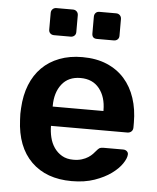

<svg xmlns="http://www.w3.org/2000/svg" viewBox="-53 -777 683 833"><g transform="rotate(5 288.5 -361.0)"><path d="M346 -614Q324 -614 324 -636V-709Q324 -719 330 -725.5Q336 -732 346 -732H419Q429 -732 435.5 -725.5Q442 -719 442 -709V-636Q442 -626 435.5 -620Q429 -614 419 -614ZM159 -614Q149 -614 142.5 -620Q136 -626 136 -636V-709Q136 -719 142.5 -725.5Q149 -732 159 -732H231Q241 -732 247.5 -725.5Q254 -719 254 -709V-636Q254 -626 247.5 -620Q241 -614 231 -614ZM290 10Q179 10 114 -54Q49 -118 44 -236Q43 -246 43 -261.5Q43 -277 44 -286Q47 -343 65 -388Q83 -433 114.5 -464.5Q146 -496 190.5 -513Q235 -530 290 -530Q351 -530 397 -510.5Q443 -491 474 -456Q505 -421 521 -372.5Q537 -324 537 -266V-245Q537 -234 530 -227.5Q523 -221 512 -221H180Q180 -196 186 -171Q192 -146 205.5 -126.5Q219 -107 239.5 -95Q260 -83 289 -83Q310 -83 326 -88Q342 -93 353.5 -100.5Q365 -108 372.5 -116Q380 -124 384 -129Q393 -140 398.5 -143Q404 -146 415 -146H501Q511 -146 517.5 -140Q524 -134 523 -125Q522 -109 506.5 -86Q491 -63 461.5 -41.5Q432 -20 389 -5Q346 10 290 10ZM180 -305H401V-308Q401 -366 372 -402.5Q343 -439 290 -439Q237 -439 208.5 -402.5Q180 -366 180 -308Z"/></g></svg>

Font: Fz Rubik Med
Style: Regular
Weight: 500
Designer: Hubert and Fischer
Foundry: Hubert and Fischer
Version: Vit hóa bi FontZin.com